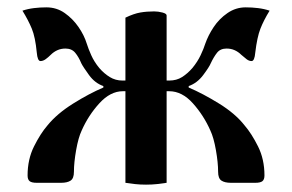

<svg xmlns="http://www.w3.org/2000/svg" viewBox="-20 -497 793 522"><path d="M41 -468Q56 -473 72.5 -475Q89 -477 106 -477Q134 -477 156 -461.5Q178 -446 193.5 -423.5Q209 -401 216 -378Q220 -365 228 -347Q236 -329 250 -312Q263 -297 278.5 -287.5Q294 -278 313 -278H321V-449Q344 -460 361.5 -463Q379 -466 399 -466Q410 -466 421.5 -463Q433 -460 433 -455V-278H440Q460 -278 475 -287.5Q490 -297 503 -312Q517 -329 525.5 -347Q534 -365 538 -378Q546 -401 561 -423.5Q576 -446 598.5 -461.5Q621 -477 648 -477Q665 -477 681.5 -475Q698 -473 713 -468Q697 -442 688 -419Q679 -396 674 -354Q672 -331 664 -331Q657 -331 650.5 -336Q644 -341 636 -348Q628 -356 618 -360.5Q608 -365 596 -365Q579 -365 570 -353.5Q561 -342 553 -325Q549 -315 532.5 -293Q516 -271 493 -263V-259Q531 -243 575.5 -215.5Q620 -188 645 -156Q664 -134 681.5 -99Q699 -64 699 -20Q699 -9 693.5 -4.5Q688 0 674 0H608Q591 0 582 -6Q573 -12 573 -30Q573 -55 567 -89Q561 -123 552 -142Q534 -183 504.5 -216Q475 -249 440 -249H433V0Q420 2 406.5 3.5Q393 5 377 5Q361 5 347.5 3.5Q334 2 321 0V-249H314Q280 -249 250 -216Q220 -183 202 -142Q193 -123 187 -89Q181 -55 181 -30Q181 -12 172 -6Q163 0 146 0H80Q66 0 60.5 -4.5Q55 -9 55 -20Q55 -64 72.5 -99Q90 -134 109 -156Q135 -188 179 -215.5Q223 -243 261 -259V-263Q238 -271 222 -293Q206 -315 201 -325Q194 -342 184.5 -353.5Q175 -365 158 -365Q146 -365 136 -360.5Q126 -356 118 -348Q111 -341 104 -336Q97 -331 90 -331Q82 -331 80 -354Q76 -396 66.5 -419Q57 -442 41 -468Z"/></svg>

Font: Monomakh
Style: Regular
Weight: 400
Version: Version 1.200; ttfautohint (v1.8.4.7-5d5b)